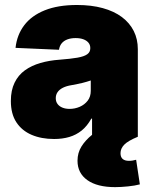

<svg xmlns="http://www.w3.org/2000/svg" viewBox="-20 -559 629 785"><path d="M201.2 9.3Q148.9 9.3 109.1 -7.8Q69.3 -24.9 46.9 -59.1Q24.4 -93.3 24.4 -146Q24.4 -189.9 39.6 -220.9Q54.7 -252 81.8 -271.5Q108.9 -291 145.3 -301.5Q181.6 -312 223.6 -314.9Q269 -318.4 296.6 -323.2Q324.2 -328.1 336.7 -337.2Q349.1 -346.2 349.1 -361.3V-363.3Q349.1 -375.5 341.6 -384.5Q334 -393.6 320.8 -398.4Q307.6 -403.3 289.1 -403.3Q270 -403.3 255.6 -397.9Q241.2 -392.6 232.4 -382.1Q223.6 -371.6 221.2 -355.5L43.5 -363.3Q49.3 -416.5 79.1 -455.8Q108.9 -495.1 162.8 -516.8Q216.8 -538.6 294.9 -538.6Q353.5 -538.6 399.9 -525.9Q446.3 -513.2 478.3 -489.3Q510.3 -465.3 526.9 -432.1Q543.5 -398.9 543.5 -357.9V0H356.4V-74.2H353.5Q336.4 -43.5 314 -25.4Q291.5 -7.3 263.4 1Q235.4 9.3 201.2 9.3ZM264.6 -113.8Q286.1 -113.8 305.9 -122.3Q325.7 -130.9 338.4 -147.2Q351.1 -163.6 351.1 -187.5V-230Q343.3 -227.5 335 -224.9Q326.7 -222.2 317.1 -220Q307.6 -217.8 296.6 -215.6Q285.6 -213.4 272.9 -210.9Q251.5 -207.5 237.1 -200.2Q222.7 -192.9 215.3 -182.1Q208 -171.4 208 -157.7Q208 -143.6 215.3 -133.8Q222.7 -124 235.4 -118.9Q248 -113.8 264.6 -113.8ZM450.7 206.1Q377.4 206.1 337.2 177.5Q296.9 148.9 296.9 98.1Q296.9 65.9 313 40Q329.1 14.2 356.4 -7.8L543.9 0Q503.4 16.6 488 32.5Q472.7 48.3 472.7 67.4Q472.7 83 481.4 90.8Q490.2 98.6 507.3 98.6Q515.1 98.6 522.2 97.4Q529.3 96.2 536.6 94.2L551.8 194.8Q532.2 200.2 503.2 203.1Q474.1 206.1 450.7 206.1Z"/></svg>

Font: Inter 24pt Black
Style: Regular
Weight: 900
Designer: Rasmus Andersson
Foundry: rsms
Version: Version 4.001;git-66647c0bb